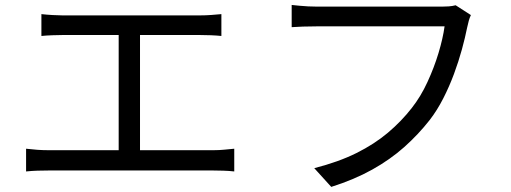

<svg xmlns="http://www.w3.org/2000/svg" viewBox="-20 -725 2040 767"><path d="M145.4 -668.6Q165.4 -666.3 189.8 -664.9Q214.2 -663.5 229.3 -663.5H778.6Q801.6 -663.5 824 -665.2Q846.3 -666.9 864.4 -668.6V-581.3Q845.3 -583.3 822.6 -584.2Q800 -585.1 778.6 -585.1H229.3Q214.8 -585.1 189.5 -584.2Q164.1 -583.3 145.4 -581.3ZM454.1 -81.8V-618.7H539.3V-81.8ZM84.2 -130.9Q106.2 -128.2 128.8 -126.6Q151.4 -125 172.4 -125H833.2Q856.1 -125 876.4 -127.1Q896.8 -129.2 915.8 -130.9V-40.1Q895.6 -42.5 871.8 -43.2Q848 -43.9 833.2 -43.9H172.4Q151.8 -43.9 129.5 -43.2Q107.2 -42.5 84.2 -40.1Z M1861.1 -664.8Q1856.1 -654.3 1852.7 -642.1Q1849.2 -629.8 1846.1 -614.7Q1838.3 -575.4 1825.2 -527.5Q1812.1 -479.7 1793.5 -429.4Q1774.8 -379 1750.6 -331.7Q1726.5 -284.5 1696.9 -246Q1651.3 -187.8 1595 -137.6Q1538.7 -87.5 1466.8 -47.4Q1395 -7.4 1303.3 21.6L1235.4 -53.2Q1332.7 -78.1 1404.2 -113.7Q1475.6 -149.3 1529.8 -195Q1583.9 -240.7 1625.3 -294Q1661 -339.5 1687.5 -397.1Q1714.1 -454.7 1731.8 -513.2Q1749.4 -571.8 1756 -619.7Q1741.7 -619.7 1702.8 -619.7Q1663.8 -619.7 1611 -619.7Q1558.1 -619.7 1500.3 -619.7Q1442.5 -619.7 1389.7 -619.7Q1336.9 -619.7 1297.9 -619.7Q1259 -619.7 1244.7 -619.7Q1215 -619.7 1189.8 -618.8Q1164.6 -617.9 1145.2 -616.5V-705.2Q1159.3 -703.8 1176 -702.1Q1192.7 -700.4 1211 -699.5Q1229.3 -698.6 1245.3 -698.6Q1257.2 -698.6 1287.9 -698.6Q1318.6 -698.6 1361.2 -698.6Q1403.8 -698.6 1452.2 -698.6Q1500.5 -698.6 1548.4 -698.6Q1596.2 -698.6 1637.7 -698.6Q1679.2 -698.6 1708.3 -698.6Q1737.3 -698.6 1746.7 -698.6Q1758.2 -698.6 1772.3 -699.5Q1786.4 -700.4 1800.2 -704Z"/></svg>

Font: Noto Sans TC Thin
Style: Regular
Weight: 100
Designer: Ryoko NISHIZUKA 西塚涼子 (kana, bopomofo & ideographs); Paul D. Hunt (Latin, Greek & Cyrillic); Sandoll Communications 산돌커뮤니
Foundry: Adobe
Version: Version 2.004-H2;hotconv 1.0.118;makeotfexe 2.5.65603